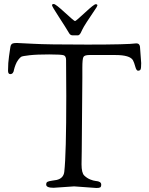

<svg xmlns="http://www.w3.org/2000/svg" viewBox="-20 -932 743 956"><path d="M248 -912C242 -912 239 -910 239 -906C239 -902 250.3 -882.7 273 -848C295.7 -813.3 312.7 -786.3 324 -767C328 -759.7 334 -756 342 -756H367C371 -756 374.7 -758 378 -762C380 -764 384 -771.7 390 -785C396 -798.3 419.7 -835.3 461 -896C463.7 -901.3 465 -904.3 465 -905C465 -909 462.2 -911 456.5 -911C450.8 -911 433 -897 403 -869C373 -841 356.5 -827 353.5 -827C350.5 -827 333.7 -841.2 303 -869.5C272.3 -897.8 254 -912 248 -912ZM145.5 -714C99.8 -716.7 72.7 -718 64 -718C55.3 -718 49 -717.3 45 -716C43 -715.3 41.3 -714.7 40 -714C38.7 -713.3 37.5 -712.2 36.5 -710.5C35.5 -708.8 34.7 -707.5 34 -706.5C33.3 -705.5 32.8 -703.8 32.5 -701.5C32.2 -699.2 31.8 -697.5 31.5 -696.5C31.2 -695.5 30.8 -693.3 30.5 -690C30.2 -686.7 28.3 -674.2 25 -652.5C21.7 -630.8 20 -606.7 20 -580C20 -568.7 23.7 -563 31 -563C41.7 -563 48 -570.7 50 -586C51.3 -592 53.8 -599.8 57.5 -609.5C61.2 -619.2 65.8 -627.7 71.5 -635C77.2 -642.3 82 -647.2 86 -649.5C90 -651.8 103.8 -654.3 127.5 -657C151.2 -659.7 183.7 -661 225 -661C266.3 -661 290.7 -659.5 298 -656.5C305.3 -653.5 309 -645.7 309 -633L310 -454C310 -260.7 306.7 -134.7 300 -76C297.3 -54.7 284.7 -41.3 262 -36C258.7 -35.3 251.2 -34.2 239.5 -32.5C227.8 -30.8 220 -28.8 216 -26.5C212 -24.2 210 -19.7 210 -13C210 -2.3 222.3 3 247 3L349 -4L460 4C469.3 4 475.7 3 479 1C482.3 -1 484 -5.7 484 -13C484 -23.7 474.7 -29.7 456 -31C448.7 -31.7 439.7 -34.2 429 -38.5C418.3 -42.8 408.5 -49.3 399.5 -58C390.5 -66.7 386 -85.3 386 -114L387 -179L390 -545V-594C390 -624 391.8 -642.2 395.5 -648.5C399.2 -654.8 409 -658 425 -658H555C603 -658 632 -649.3 642 -632C646 -624.7 649.8 -614.2 653.5 -600.5C657.2 -586.8 661.7 -580 667 -580C673.7 -580 678 -582.2 680 -586.5C682 -590.8 683 -601.3 683 -618L677 -699C677 -702.3 675.7 -706 673 -710C670.3 -714 665.3 -716 658 -716C630 -712 549 -710 415 -710C281 -710 191.2 -711.3 145.5 -714Z"/></svg>

Font: Sorts Mill Goudy
Style: Regular
Weight: 400
Version: Version 003.101